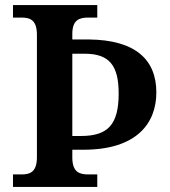

<svg xmlns="http://www.w3.org/2000/svg" viewBox="-20 -734 667 754"><path d="M31 0H362V-49H327C293 -49 265 -57 264 -113V-146H308C518 -146 594 -251 594 -371C594 -502 509 -577 330 -579H264V-601C264 -657 293 -665 327 -665H362V-714H31V-665H64C98 -665 125 -656 125 -597V-117C125 -58 98 -49 64 -49H31ZM298 -200H264V-523H313C410 -523 446 -476 446 -367C446 -245 404 -200 298 -200Z"/></svg>

Font: Noto Serif Oriya SemiBold
Style: Regular
Weight: 600
Designer: David Williams
Foundry: Google LLC, David Williams
Version: Version 1.051